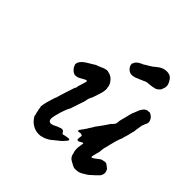

<svg xmlns="http://www.w3.org/2000/svg" viewBox="-188 -827 1022 1022"><g transform="rotate(45 323.5 -315.5)"><path d="M285 38Q290 36 290 36Q290 37 286 38Q281 39 281 40V39Q281 39 285 38ZM269 -454Q278 -453 287 -450Q295 -448 304 -442Q316 -434 325 -420Q334 -405 334 -394Q334 -391 335 -388Q338 -379 334 -358Q332 -350 331 -347Q330 -344 327 -334Q324 -324 322 -318.5Q320 -313 318 -306.5Q316 -300 314 -296Q306 -281 304 -273Q303 -266 302 -262Q302 -257 290 -223Q274 -174 273 -172Q267 -162 263 -152Q261 -146 257 -136Q253 -128 242 -85Q235 -56 243 -47Q248 -42 254 -41.5Q260 -41 268 -44Q271 -45 272 -45.5Q273 -46 274 -46Q281 -50 282 -50Q283 -50 285.5 -51.5Q288 -53 289 -53.5Q290 -54 292 -55Q294 -56 295 -56Q296 -56 297.5 -57Q299 -58 301.5 -58.5Q304 -59 305 -59.5Q306 -60 308.5 -61Q311 -62 312 -62.5Q313 -63 314 -62.5Q315 -62 316 -63Q317 -64 317.5 -63.5Q318 -63 319.5 -63Q321 -63 321.5 -63.5Q322 -64 323 -63Q324 -62 326 -62Q328 -62 330 -59.5Q332 -57 335 -53Q339 -46 342 -46Q344 -46 350 -48Q365 -52 380 -53Q383 -53 383 -53Q385 -51 386 -51H388L386 -50Q385 -49 385.5 -47.5Q386 -46 387 -46L386 -43V-42Q384 -41 380 -35.5Q376 -30 368 -22Q358 -12 342 0Q336 4 329 10.5Q322 17 317.5 20Q313 23 310 25Q302 31 288 36Q285 37 280.5 38.5Q276 40 272 41Q266 44 252 44Q237 44 227 41Q200 33 182 13Q179 9 174.5 3.5Q170 -2 167.5 -6.5Q165 -11 166 -11Q168 -11 165 -19Q163 -22 163.5 -22.5Q164 -23 163 -27Q162 -28 161.5 -31Q161 -34 161 -35Q160 -39 159.5 -42.5Q159 -46 158 -49Q157 -52 157 -52Q157 -52 157 -55Q157 -63 155 -65Q153 -67 156 -82Q159 -103 174 -149Q176 -156 176.5 -156Q177 -156 178.5 -159Q180 -162 181 -166Q182 -170 182 -172Q182 -174 195 -214Q201 -233 204.5 -243Q208 -253 210 -259.5Q212 -266 212.5 -267.5Q213 -269 213 -269Q214 -267 216 -271Q216 -272 217 -275Q219 -281 218 -282Q217 -282 222 -296Q233 -331 233 -335Q232 -339 228 -339Q225 -339 217.5 -335Q210 -331 205 -328Q190 -319 182 -317Q177 -315 169.5 -315Q162 -315 161 -315H159L161 -316Q160 -317 158 -317Q153 -319 151 -320Q146 -323 141 -329Q139 -332 136 -334Q130 -342 129 -346Q127 -353 126 -353Q125 -353 125 -357Q125 -376 145 -393Q151 -399 171 -411Q179 -416 183 -418Q198 -428 207 -433L214 -435Q219 -437 219.5 -437Q220 -437 223.5 -439Q227 -441 227.5 -440.5Q228 -440 233 -442.5Q238 -445 239 -445.5Q240 -446 242.5 -447Q245 -448 247.5 -449Q250 -450 252 -450.5Q254 -451 258.5 -452Q263 -453 263.5 -453.5Q264 -454 269 -454ZM586 -456Q587 -457 596 -452Q610 -444 616 -431Q624 -415 618 -403Q616 -400 612 -390Q612 -387 610 -383.5Q608 -380 607 -377Q606 -372 603 -352Q602 -346 601.5 -344Q601 -342 601 -338Q601 -332 599 -323Q597 -319 594.5 -307Q592 -295 590 -288Q588 -281 585 -272Q580 -250 578 -248Q577 -247 576 -243.5Q575 -240 572 -232.5Q569 -225 568 -220.5Q567 -216 565 -209Q558 -184 557 -178Q556 -170 551 -154Q548 -144 547 -129Q547 -122 546 -118Q545 -114 544 -110.5Q543 -107 542 -103Q535 -79 535 -72Q535 -63 548 -72Q550 -73 558 -79Q565 -85 572 -90Q579 -95 583 -97Q587 -99 587.5 -98.5Q588 -98 598 -100L603 -101L601 -102H603Q609 -102 615 -100L618 -99Q617 -99 620 -97Q629 -91 634 -86Q635 -85 636 -85Q638 -85 643 -74Q652 -55 638 -34Q632 -27 620 -16Q590 13 580 17Q576 19 572 22Q551 36 537 37Q524 39 513 38Q500 35 490 28Q486 25 481 23Q476 21 474 19Q464 13 458 1Q457 -2 456 -3Q455 -9 454 -14Q451 -20 449 -32Q448 -39 448 -47Q449 -61 452 -78Q454 -89 452.5 -90.5Q451 -92 444 -88Q433 -81 429 -80Q428 -80 427 -79Q426 -78 426 -79Q426 -80 424 -79Q423 -78 423 -79Q422 -81 420 -79Q419 -78 419 -80Q419 -84 417 -82L416 -87Q416 -93 417.5 -100Q419 -107 419 -110Q419 -114 412 -116Q404 -118 401 -117Q399 -116 395 -115Q391 -114 390 -114V-115Q391 -116 390 -116Q389 -116 387 -116L384 -115L386 -117Q388 -119 387.5 -120Q387 -121 386 -120V-121V-123Q385 -123 388 -126Q391 -129 391 -129V-130Q393 -131 393 -132V-133L396 -137Q402 -143 405 -149Q408 -154 411 -158Q413 -161 414 -162.5Q415 -164 415.5 -165.5Q416 -167 416.5 -167.5Q417 -168 418 -169.5Q419 -171 419 -171.5Q419 -172 420.5 -173.5Q422 -175 422 -175.5Q422 -176 424 -178.5Q426 -181 426.5 -182Q427 -183 428 -186Q433 -191 432 -192Q431 -193 438 -201Q462 -232 483 -265Q486 -269 486.5 -269Q487 -269 488.5 -270.5Q490 -272 492 -274L494 -277L498 -281Q498 -283 499 -283Q503 -288 503 -294Q503 -295 504 -299Q505 -303 504.5 -306Q504 -309 508 -324Q511 -334 514 -346.5Q517 -359 518.5 -365Q520 -371 523 -382Q526 -393 527 -393Q529 -395 531 -402Q531 -404 532 -405Q533 -406 534 -409.5Q535 -413 535 -413Q535 -413 536 -415Q538 -419 540 -425Q542 -428 549 -439Q554 -446 559 -449Q561 -450 561 -450.5Q561 -451 563.5 -451.5Q566 -452 566 -453Q568 -455 580 -455Q585 -455 586 -456ZM484 -674Q488 -675 498 -675Q509 -675 519 -671Q527 -667 530 -664Q531 -662 534 -659.5Q537 -657 537 -656.5Q537 -656 539 -653Q541 -650 541 -649.5Q541 -649 545 -643Q552 -631 552 -619Q552 -604 546 -594Q545 -590 545 -589.5Q545 -589 543 -586Q535 -575 524 -569Q523 -569 521 -568Q519 -567 517.5 -566.5Q516 -566 516 -566L510 -565Q500 -562 495 -562Q493 -562 483.5 -560.5Q474 -559 467 -559L460 -558L450 -554Q441 -549 436 -548Q433 -546 428 -544Q416 -540 409.5 -536.5Q403 -533 389 -530Q365 -525 349 -542Q339 -552 337 -562.5Q335 -573 337 -575Q338 -575 340 -580Q344 -589 345 -589Q345 -589 350 -594Q355 -599 355.5 -599Q356 -599 359 -601Q361 -602 364 -604Q367 -606 369.5 -607Q372 -608 372 -608Q372 -608 374.5 -609.5Q377 -611 381 -612Q389 -616 390 -618Q391 -618 407.5 -628Q424 -638 425.5 -639.5Q427 -641 428 -641L430 -643L432 -644V-645Q433 -646 435 -647.5Q437 -649 439.5 -650.5Q442 -652 441.5 -652.5Q441 -653 443.5 -654Q446 -655 447.5 -656.5Q449 -658 449.5 -658.5Q450 -659 450 -659L458 -664Q472 -672 484 -674Z"/></g></svg>

Font: TT2020 Style E
Style: Italic
Weight: 400
Italic angle: -15°
Version: Version 0.2.000